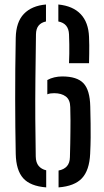

<svg xmlns="http://www.w3.org/2000/svg" viewBox="-20 -826 464 854"><path d="M50 -141.5Q49 -198.5 48.2 -259.2Q47.5 -320 47.5 -385.2Q47.5 -450.5 48 -518.8Q48.5 -587 50 -658Q51.5 -728 86.2 -764.2Q121 -800.5 184.5 -806V-730.5Q163 -726 151.8 -712.2Q140.5 -698.5 140 -673.5Q138.5 -569.5 137.5 -476Q136.5 -382.5 137 -296.8Q137.5 -211 139 -130Q139.5 -103 151.8 -88.2Q164 -73.5 185.5 -68.5V7.5Q114.5 2 83 -33.5Q51.5 -69 50 -141.5ZM190.5 -406.5V-470Q204.5 -478 221.8 -482Q239 -486 257 -486Q322.5 -486 351.2 -455.8Q380 -425.5 381.5 -352Q382.5 -309 383 -277.2Q383.5 -245.5 383.2 -214.5Q383 -183.5 381 -141.5Q377.5 -68.5 344.5 -33.2Q311.5 2 240.5 7.5V-67.5Q264.5 -72 277.5 -86.5Q290.5 -101 291 -127Q292 -161 292.5 -187.8Q293 -214.5 293.2 -239Q293.5 -263.5 293.5 -289.8Q293.5 -316 292.5 -349.5Q292 -382.5 272.5 -397Q253 -411.5 221 -411.5Q213 -411.5 205.2 -410.5Q197.5 -409.5 190.5 -406.5ZM287 -545Q288 -566 288.2 -586.8Q288.5 -607.5 288.2 -629Q288 -650.5 287 -673Q286 -697.5 274.2 -711.8Q262.5 -726 239.5 -730.5V-806Q304.5 -799.5 339 -763Q373.5 -726.5 376 -662Q377 -643.5 377 -624.8Q377 -606 376.8 -586Q376.5 -566 376 -545Z"/></svg>

Font: Big Shoulders Stencil Text Thin Medium
Style: Regular
Weight: 500
Version: Version 2.001